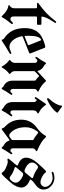

<svg xmlns="http://www.w3.org/2000/svg" viewBox="750 -1507 767 2307"><g transform="rotate(90 1133.5 -353.5)"><path d="M24.9 -436Q155.8 -528.8 230.5 -633.8Q238.8 -645.5 246.1 -645.5Q255.4 -645.5 255.4 -635.7Q255.4 -630.4 248 -620.6Q179.7 -520 179.7 -474.6Q179.7 -467.8 187 -467.8H267.6Q278.3 -467.8 278.3 -457V-425.3Q278.3 -414.6 267.6 -414.6H189Q178.2 -414.6 178.2 -403.8V-129.9Q178.2 -94.7 211.9 -94.7Q224.6 -94.7 247.1 -118.7Q253.4 -125.5 258.3 -125.5Q269.5 -125.5 269.5 -115.2Q269.5 -110.8 263.7 -104Q212.9 -44.4 189 2.9Q185.5 9.8 180.2 9.8Q174.8 9.8 168.5 2.9Q106 -64 49.8 -70.8Q41.5 -71.8 41.5 -77.6Q41.5 -83.5 46.9 -86.4Q79.1 -104 79.1 -142.6V-403.8Q79.1 -414.6 69.3 -414.6H25.9Q13.2 -414.6 13.2 -421.1Q13.2 -427.7 24.9 -436Z M317.4 -267.1Q317.4 -427.2 447.8 -483.9Q516.1 -513.7 547.4 -513.7Q550.8 -513.7 552.2 -510.3L621.6 -335.9Q623 -333 623 -330.1Q623 -323.7 614.7 -320.3L424.3 -244.6Q415.5 -241.2 415.5 -234.9Q415.5 -232.4 416 -230Q422.4 -193.4 436 -167.5Q481 -83.5 543.5 -83.5Q568.8 -83.5 607.9 -103Q614.7 -106.4 617.7 -106.4Q627.9 -106.4 627.9 -94.7Q627.9 -89.4 619.1 -84.5Q546.9 -43.9 477.1 3.4Q467.8 9.8 462.4 9.8Q457 9.8 453.9 -2Q450.7 -13.7 439.5 -21Q317.4 -100.1 317.4 -267.1ZM409.7 -314Q409.7 -280.8 411.6 -270Q412.6 -265.6 415.3 -265.6Q418 -265.6 421.4 -267.1L516.1 -304.7Q522.9 -307.6 522.9 -313.5Q522.9 -315.9 521.5 -319.3L465.8 -459.5Q463.9 -464.4 461.2 -464.4Q458.5 -464.4 457.5 -463.9Q409.7 -445.8 409.7 -314Z M663.6 -404.8Q663.6 -409.2 671.4 -419.9Q709 -471.7 730 -514.2Q734.4 -522.9 741.5 -522.9Q748.5 -522.9 752.4 -514.6Q756.3 -506.3 768.1 -500.5Q816.9 -476.1 830.6 -427.7Q833 -420.9 835.9 -420.9Q838.9 -420.9 841.8 -423.8L943.8 -519Q948.2 -522.9 951.7 -522.9Q955.1 -522.9 958 -519Q1006.8 -462.9 1068.4 -437.5Q1081.5 -432.1 1081.5 -426.8Q1081.5 -421.4 1070.3 -416Q1048.3 -404.8 1048.3 -376V-128.4Q1048.3 -94.7 1076.2 -94.7Q1085.9 -94.7 1094.2 -106.4Q1102.5 -118.2 1111.3 -118.2Q1120.1 -118.2 1120.1 -108.4Q1120.1 -104 1112.3 -93.3Q1075.2 -41.5 1053.7 1Q1049.3 9.8 1042.2 9.8Q1035.2 9.8 1031.2 1.5Q1027.3 -6.8 1015.6 -12.7Q949.2 -45.9 949.2 -119.6V-387.2Q949.2 -394 944.3 -397.5Q914.1 -418 898.4 -437.5Q896.5 -439.9 893.8 -439.9Q891.1 -439.9 888.7 -437.5L842.8 -394.5Q834.5 -386.7 834.5 -376.5V-149.9Q834.5 -115.7 863.8 -94.7Q869.1 -90.8 869.1 -86.7Q869.1 -82.5 862.8 -78.1Q822.8 -49.3 794.9 1Q790 9.8 784.9 9.8Q779.8 9.8 774.9 1Q746.1 -51.3 707 -78.1Q700.7 -82.5 700.7 -86.7Q700.7 -90.8 706.1 -94.7Q735.4 -115.2 735.4 -149.9V-384.8Q735.4 -418.5 707 -418.5Q697.3 -418.5 689 -406.7Q680.7 -395 672.1 -395Q663.6 -395 663.6 -404.8Z M1147 0ZM1158.2 -546.4Q1158.2 -549.8 1163.1 -555.2Q1242.2 -641.1 1249.5 -708.5Q1250.5 -716.8 1255.4 -716.8Q1258.3 -716.8 1262.7 -713.4L1328.6 -666Q1333.5 -662.6 1333.5 -658.4Q1333.5 -654.3 1330.6 -650.4Q1290.5 -597.2 1222.7 -559.6Q1179.2 -535.6 1168.9 -535.6Q1158.2 -535.6 1158.2 -546.4ZM1147 -397.9Q1147 -401.9 1149.9 -406.2L1225.1 -516.6Q1229.5 -522.9 1233.9 -522.9Q1238.3 -522.9 1242.2 -517.6Q1281.2 -464.8 1314.5 -447.8Q1344.7 -432.6 1344.7 -427.5Q1344.7 -422.4 1337.4 -419.4Q1305.7 -406.7 1305.7 -363.3V-128.4Q1305.7 -94.7 1334 -94.7Q1343.8 -94.7 1352.1 -106.4Q1360.4 -118.2 1368.7 -118.2Q1377.4 -118.2 1377.4 -108.4Q1377.4 -104 1369.6 -93.3Q1332 -41.5 1311 1Q1306.6 9.8 1299.6 9.8Q1292.5 9.8 1288.6 1.5Q1284.7 -6.8 1272.9 -12.7Q1206.5 -45.9 1206.5 -119.6V-383.3Q1206.5 -390.1 1202.6 -393.6Q1194.3 -400.9 1188 -409.2Q1186 -412.1 1183.1 -412.1Q1180.7 -412.1 1177.7 -408.2L1168.5 -394.5Q1163.6 -387.2 1158.7 -387.2Q1147 -387.2 1147 -397.9Z M1517.6 -415Q1577.6 -458 1609.9 -515.1Q1614.3 -522.9 1620.8 -522.9Q1627.4 -522.9 1634.3 -514.6Q1674.8 -466.3 1786.6 -418.5Q1796.9 -414.1 1796.9 -408.9Q1796.9 -403.8 1784.7 -397Q1762.2 -384.3 1762.2 -358.4V-128.4Q1762.2 -94.7 1790.5 -94.7Q1800.3 -94.7 1808.6 -106.4Q1816.9 -118.2 1825.2 -118.2Q1834 -118.2 1834 -108.4Q1834 -104 1826.2 -93.3Q1786.1 -34.7 1767.6 1Q1763.2 9.8 1756.1 9.8Q1749 9.8 1745.1 1.5Q1741.2 -6.8 1729.5 -12.7Q1683.6 -36.1 1668.9 -80.1Q1667.5 -84.5 1664.6 -84.5Q1661.6 -84.5 1657.7 -81.5L1544.9 1.5Q1533.7 9.8 1527.6 9.8Q1521.5 9.8 1521.5 1Q1521.5 -12.7 1494.6 -37.6Q1418 -109.4 1418 -226.6Q1418 -343.8 1517.6 -415ZM1508.8 -277.8Q1508.8 -168.9 1567.9 -104.5Q1589.4 -81.1 1604.5 -81.1Q1619.6 -81.1 1628.9 -87.9L1657.7 -109.4Q1663.1 -113.3 1663.1 -119.6V-363.3Q1663.1 -369.1 1657.2 -372.1Q1625.5 -388.2 1584.5 -422.9Q1578.1 -428.2 1572.3 -428.2Q1566.4 -428.2 1561.5 -421.9Q1508.8 -352.5 1508.8 -277.8Z M2026.9 -514.2Q2036.6 -522.9 2043.9 -522.9Q2051.3 -522.9 2059.1 -510.7Q2070.8 -492.7 2106 -474.6Q2141.1 -456.5 2168 -456.5Q2194.8 -456.5 2210.2 -474.6Q2225.6 -492.7 2225.6 -508.8Q2225.6 -546.9 2192.4 -574.5Q2159.2 -602.1 2118.7 -602.1Q2090.3 -602.1 2064.9 -592.8Q2060.1 -590.8 2054.2 -590.8Q2043.9 -590.8 2043.9 -600.1Q2043.9 -607.9 2055.7 -612.8Q2085.9 -624 2118.7 -624Q2169.9 -624 2213.6 -585.9Q2257.3 -547.9 2257.3 -490.7Q2257.3 -433.6 2188 -387.2Q2163.1 -370.6 2151.4 -356.4L2142.1 -345.2Q2138.2 -340.3 2138.2 -335.9Q2138.2 -331.5 2146 -328.1Q2233.4 -290 2233.4 -228.3Q2233.4 -166.5 2170.9 -95Q2108.4 -23.4 2081.1 1Q2071.3 9.8 2063.7 9.8Q2056.2 9.8 2048.3 -2.4Q2036.1 -22.5 2002.9 -38.1Q1950.2 -63.5 1923.3 -63.5Q1916 -63.5 1910.2 -61.3Q1904.3 -59.1 1898.7 -59.1Q1893.1 -59.1 1889.2 -62Q1885.3 -64.9 1885.3 -68.4Q1885.3 -71.8 1889.2 -76.7L1965.3 -168Q1969.2 -172.9 1969.2 -177.5Q1969.2 -182.1 1961.4 -185.1Q1874.5 -217.8 1874.5 -282Q1874.5 -346.2 1937 -418Q1999.5 -489.7 2026.9 -514.2ZM1933.1 -354Q1933.1 -305.7 2012.2 -269.5Q2022.9 -264.6 2034.7 -264.6Q2046.4 -264.6 2057.1 -277.3L2113.8 -345.7Q2120.6 -353 2120.6 -358.9Q2120.6 -364.7 2109.9 -368.2Q2050.3 -385.3 2008.3 -418.9Q1998.5 -426.8 1988.8 -426.8Q1972.7 -426.8 1952.9 -402.8Q1933.1 -378.9 1933.1 -354ZM1998 -145Q2057.6 -127.9 2099.1 -94.2Q2108.9 -86.4 2118.7 -86.4Q2134.8 -86.4 2154.8 -110.4Q2174.8 -134.3 2174.8 -159.2Q2174.8 -205.6 2095.7 -243.7Q2085 -248.5 2073.2 -248.5Q2061.5 -248.5 2050.8 -235.8L1993.7 -167.5Q1987.3 -160.2 1987.3 -154.1Q1987.3 -147.9 1998 -145Z"/></g></svg>

Font: UnifrakturMaguntia21
Style: Book
Weight: 400
Designer: j. 'mach' wust, Gerrit Ansmann, Georg Duffner, based on a font by Peter Wiegel, original typeface by Carl Albert Fahrenw
Version: Version 2017-03-19